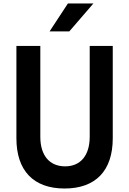

<svg xmlns="http://www.w3.org/2000/svg" viewBox="-20 -1063 740 1100"><path d="M74 -800V-271C74 -85 172 17 350 17C528 17 626 -85 626 -271V-800H494V-280C494 -173 442 -110 353 -110C264 -110 211 -172 211 -279V-800ZM264 -883H377L515 -1043H369Z"/></svg>

Font: Martian Mono Std Md
Style: Regular
Weight: 500
Monospace: yes
Designer: Roman Shamin
Foundry: Evil Martians
Version: Version 1.000